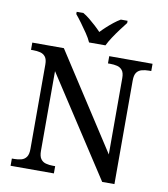

<svg xmlns="http://www.w3.org/2000/svg" viewBox="-98 -1013 959 1096"><g transform="rotate(10 381.5 -465.5)"><path d="M38 0V-42H51Q74 -42 92.5 -47Q111 -52 122 -67.5Q133 -83 133 -114V-604Q133 -634 121.5 -648.5Q110 -663 91.5 -667.5Q73 -672 51 -672H38V-714H221L579 -161V-604Q579 -634 567.5 -648.5Q556 -663 537.5 -667.5Q519 -672 497 -672H484V-714H735V-672H722Q700 -672 681 -667Q662 -662 651 -647Q640 -632 640 -600V0H569L194 -576V-114Q194 -83 205 -67.5Q216 -52 235 -47Q254 -42 276 -42H289V0ZM357 -771Q347 -794 329 -820.5Q311 -847 292 -873Q273 -899 257 -918V-931H296Q315 -920 334 -904.5Q353 -889 371 -872.5Q389 -856 404 -840Q419 -856 437 -872.5Q455 -889 474.5 -904.5Q494 -920 513 -931H552V-918Q537 -899 517.5 -873Q498 -847 480.5 -820.5Q463 -794 452 -771Z"/></g></svg>

Font: Noto Serif Gurmukhi
Style: Regular
Weight: 400
Designer: Vaibhav Singh and the Monotype Design Team
Foundry: Monotype Imaging Inc.
Version: Version 2.003